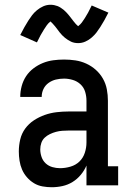

<svg xmlns="http://www.w3.org/2000/svg" viewBox="-20 -778 540 806"><path d="M197 8Q178 8 158.5 4.5Q139 1 122.5 -9Q106 -19 93 -34Q80 -49 72.5 -66.5Q65 -84 62 -103.5Q59 -123 59 -142Q59 -168 65 -193Q71 -218 86 -238.5Q101 -259 122.5 -273Q144 -287 168 -295.5Q192 -304 217.5 -307Q243 -310 268 -310H343V-355Q343 -374 337.5 -392.5Q332 -411 318 -424Q304 -437 285.5 -442.5Q267 -448 249 -448Q231 -448 214.5 -444Q198 -440 184 -430Q170 -420 162.5 -404.5Q155 -389 155 -371H65V-372Q65 -394 71 -416.5Q77 -439 89.5 -458Q102 -477 120.5 -491Q139 -505 160 -513.5Q181 -522 203.5 -525Q226 -528 249 -528Q273 -528 296.5 -524.5Q320 -521 342 -511Q364 -501 382 -485Q400 -469 412 -448Q424 -427 428.5 -403Q433 -379 433 -355V-80H476V0H343V-83Q334 -62 319 -44Q304 -26 284.5 -14Q265 -2 242.5 3Q220 8 197 8ZM232 -72Q254 -72 276 -78.5Q298 -85 313.5 -100Q329 -115 336 -136.5Q343 -158 343 -180V-230H268Q255 -230 241.5 -229Q228 -228 215 -224.5Q202 -221 189.5 -215Q177 -209 167.5 -200Q158 -191 153.5 -178Q149 -165 149 -151Q149 -135 154.5 -119Q160 -103 172 -92Q184 -81 200 -76.5Q216 -72 232 -72ZM308 -597Q300 -597 292.5 -598.5Q285 -600 278.5 -603Q272 -606 265 -610.5Q258 -615 252.5 -619.5Q247 -624 241 -630Q235 -636 230.5 -642Q226 -648 221.5 -654Q217 -660 211.5 -667Q206 -674 201 -679Q196 -684 192 -688Q182 -680 176.5 -672Q171 -664 164.5 -654Q158 -644 150.5 -630.5Q143 -617 135 -600L65 -631Q74 -649 82.5 -664Q91 -679 99 -691.5Q107 -704 115 -714.5Q123 -725 135 -735Q147 -745 161.5 -751.5Q176 -758 192 -758Q200 -758 207.5 -756.5Q215 -755 221.5 -752.5Q228 -750 235 -745.5Q242 -741 247.5 -736.5Q253 -732 259 -725.5Q265 -719 269.5 -713.5Q274 -708 278.5 -702Q283 -696 288.5 -689Q294 -682 298.5 -677Q303 -672 308 -668Q318 -676 323.5 -683.5Q329 -691 335.5 -701Q342 -711 349.5 -724.5Q357 -738 365 -755L435 -725Q426 -707 417.5 -692Q409 -677 401 -664.5Q393 -652 385 -641.5Q377 -631 365 -620.5Q353 -610 338.5 -603.5Q324 -597 308 -597Z"/></svg>

Font: Iosevka Curly Slab Medium
Style: Regular
Weight: 500
Monospace: yes
Designer: Belleve Invis
Foundry: Belleve Invis
Version: Version 22.1.2; ttfautohint (v1.8.4)